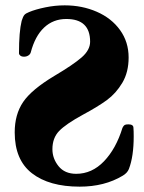

<svg xmlns="http://www.w3.org/2000/svg" viewBox="-20 -684 540 718"><path d="M439 -27Q456 -37 462 -52Q480 -99 480 -174Q480 -195 479 -206Q479 -219 460 -219Q450 -219 446 -216.5Q442 -214 438 -206Q414 -128 369 -81Q324 -34 265 -34Q222 -34 199 -62.5Q176 -91 176 -126Q176 -168 201 -194Q226 -220 290 -255Q346 -285 380 -310Q414 -335 437.5 -374.5Q461 -414 461 -469Q461 -527 429 -571.5Q397 -616 342 -640Q287 -664 222 -664Q186 -664 149.5 -656.5Q113 -649 89 -639Q76 -634 71 -628Q66 -622 61 -606Q51 -566 51 -485Q51 -480 56 -476Q61 -472 70 -472Q79 -472 86 -476.5Q93 -481 95 -488Q111 -549 145 -581Q179 -613 228 -613Q317 -613 317 -528Q317 -497 285.5 -469.5Q254 -442 183 -400Q98 -349 66.5 -302.5Q35 -256 35 -189Q35 -86 99.5 -36Q164 14 278 14Q371 14 439 -27Z"/></svg>

Font: EB Garamond ExtraBold
Style: Regular
Weight: 800
Designer: Georg Duffner and Octavio Pardo
Foundry: Georg Duffner
Version: Version 1.000